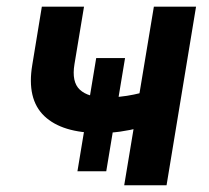

<svg xmlns="http://www.w3.org/2000/svg" viewBox="-20 -549 618 569"><path d="M275.9 -154.8Q164.1 -154.8 111.3 -205.1Q58.6 -255.4 75.7 -356.9L104 -529.3H229L200.7 -358.9Q191.9 -306.2 216.6 -283.2Q241.2 -260.3 293.5 -260.3Q336.4 -260.3 376.7 -268.8Q417 -277.3 461.9 -292L444.3 -186.5Q421.9 -177.7 393.8 -170.4Q365.7 -163.1 335.9 -158.9Q306.2 -154.8 275.9 -154.8ZM348.1 0 436 -529.3H561L473.6 0ZM209.5 -41.5 265.1 -377H350.6L294.9 -41.5Z"/></svg>

Font: Inter 24pt SemiBold
Style: Italic
Weight: 600
Italic angle: -9.3988°
Designer: Rasmus Andersson
Foundry: rsms
Version: Version 4.001;git-66647c0bb